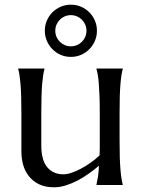

<svg xmlns="http://www.w3.org/2000/svg" viewBox="-20 -794 608 824"><path d="M157.2 -170.9Q157.2 -106.4 182.9 -76.2Q208.5 -45.9 252 -45.9Q267.6 -45.9 287.1 -52.5Q306.6 -59.1 327.4 -70.1Q348.1 -81.1 368.9 -95.7Q389.6 -110.4 407.2 -127Q408.2 -141.1 408.2 -157Q408.2 -172.9 408.2 -190.9V-309.1Q408.2 -350.6 407 -381.6Q405.8 -412.6 404.1 -435.1Q402.3 -457.5 399.7 -472.7Q397 -487.8 394 -498V-500H506.8V-498Q503.9 -487.8 501.5 -472.7Q499 -457.5 497.1 -435.1Q495.1 -412.6 494.1 -381.6Q493.2 -350.6 493.2 -309.1V-190.9Q493.2 -149.4 494.1 -118.4Q495.1 -87.4 497.1 -64.9Q499 -42.5 501.5 -27.3Q503.9 -12.2 506.8 -2V0H394V-2Q397 -14.2 400.1 -33.2Q403.3 -52.2 404.8 -83Q384.8 -65.9 361.6 -49.3Q338.4 -32.7 313.2 -19.5Q288.1 -6.3 262.5 1.7Q236.8 9.8 211.9 9.8Q173.8 9.8 147.2 -3.4Q120.6 -16.6 103.8 -38.1Q86.9 -59.6 79.3 -86.9Q71.8 -114.3 71.8 -143.1V-309.1Q71.8 -350.6 70.8 -381.6Q69.8 -412.6 67.9 -435.1Q65.9 -457.5 63.5 -472.7Q61 -487.8 58.1 -498V-500H170.9V-498Q168 -487.8 165.5 -472.7Q163.1 -457.5 161.1 -435.1Q159.2 -412.6 158.2 -381.6Q157.2 -350.6 157.2 -309.1ZM217.3 -662.1Q217.3 -647.9 222.4 -636Q227.5 -624 236.8 -614.7Q246.1 -605.5 258.1 -600.3Q270 -595.2 284.2 -595.2Q297.9 -595.2 310.1 -600.3Q322.3 -605.5 331.5 -614.7Q340.8 -624 345.9 -636Q351.1 -647.9 351.1 -662.1Q351.1 -675.8 345.9 -688Q340.8 -700.2 331.5 -709.5Q322.3 -718.8 310.1 -723.9Q297.9 -729 284.2 -729Q270 -729 258.1 -723.9Q246.1 -718.8 236.8 -709.5Q227.5 -700.2 222.4 -688Q217.3 -675.8 217.3 -662.1ZM172.4 -662.1Q172.4 -685.5 181.2 -705.8Q189.9 -726.1 205.1 -741.2Q220.2 -756.3 240.5 -765.1Q260.7 -773.9 284.2 -773.9Q307.6 -773.9 327.9 -765.1Q348.1 -756.3 363.3 -741.2Q378.4 -726.1 387.2 -705.8Q396 -685.5 396 -662.1Q396 -638.7 387.2 -618.4Q378.4 -598.1 363.3 -582.8Q348.1 -567.4 327.9 -558.6Q307.6 -549.8 284.2 -549.8Q260.7 -549.8 240.5 -558.6Q220.2 -567.4 205.1 -582.8Q189.9 -598.1 181.2 -618.4Q172.4 -638.7 172.4 -662.1Z"/></svg>

Font: Marcellus
Style: Regular
Weight: 400
Designer: Astigmatic (AOETI)
Foundry: Astigmatic (AOETI)
Version: Version 1.000